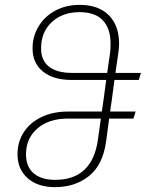

<svg xmlns="http://www.w3.org/2000/svg" viewBox="-20 -760 600 790"><path d="M440 -349 433 -301H538L529 -272H429L417 -181Q404 -82 346.5 -36Q289 10 207 10Q135 10 93.5 -27Q52 -64 52 -125Q52 -177 78.5 -217Q105 -257 152 -279Q199 -301 260 -301H399L406 -349L417 -431H275Q200 -431 157 -465.5Q114 -500 114 -561Q114 -611 139 -652Q164 -693 208 -716.5Q252 -740 308 -740Q385 -740 427.5 -697.5Q470 -655 470 -581Q470 -563 467 -543L455 -460H560L551 -431H451ZM421 -460 433 -543Q435 -556 435 -580Q435 -642 403.5 -676Q372 -710 307 -710Q237 -710 193 -669Q149 -628 149 -561Q149 -511 182 -485.5Q215 -460 276 -460ZM395 -272H258Q181 -272 134 -231.5Q87 -191 87 -125Q87 -74 118.5 -47Q150 -20 207 -20Q360 -20 383 -186Z"/></svg>

Font: FiraGO UltraLight
Style: Italic
Weight: 200
Italic angle: -8°
Designer: bBox Type GmbH
Foundry: bBox Type GmbH
Version: Version 1.001